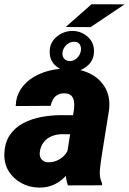

<svg xmlns="http://www.w3.org/2000/svg" viewBox="-23 -854 594 885"><path d="M284.2 -132.8 318.4 -352.5Q320.3 -370.1 318.1 -386.2Q315.9 -402.3 305.9 -412.8Q295.9 -423.3 274.9 -423.8Q255.9 -424.3 242.7 -417Q229.5 -409.7 221.7 -396.5Q213.9 -383.3 210.4 -366.2L49.3 -365.2Q51.3 -411.1 73.7 -444.3Q96.2 -477.5 131.3 -498.5Q166.5 -519.5 208.3 -529.3Q250 -539.1 290.5 -538.1Q346.2 -537.1 391.4 -514.9Q436.5 -492.7 461.2 -450.9Q485.8 -409.2 480 -349.6L445.3 -132.8Q440.9 -103.5 437.5 -70.6Q434.1 -37.6 447.3 -9.3L446.8 0L290 0.5Q279.3 -31.2 279.3 -65.4Q279.3 -99.6 284.2 -132.8ZM336.4 -322.8 321.8 -234.9 258.8 -235.4Q240.2 -234.9 223.4 -229.2Q206.5 -223.6 193.4 -213.4Q180.2 -203.1 171.6 -188Q163.1 -172.9 160.6 -153.3Q158.7 -140.1 162.8 -129.6Q167 -119.1 176 -112.8Q185.1 -106.4 198.7 -106Q219.7 -105.5 239.3 -113.8Q258.8 -122.1 273.2 -137.2Q287.6 -152.3 293 -172.4L321.3 -103.5Q308.6 -78.1 292.2 -57.1Q275.9 -36.1 255.6 -20.8Q235.4 -5.4 210.4 2.9Q185.5 11.2 155.3 10.7Q111.8 9.8 75.2 -10.3Q38.6 -30.3 17.1 -64.9Q-4.4 -99.6 -2.9 -145Q-1 -197.8 22.9 -232.4Q46.9 -267.1 85.2 -286.9Q123.5 -306.6 168.7 -314.9Q213.9 -323.2 258.3 -323.2ZM279.8 -729.5 398.9 -834.5 551.3 -834 394.5 -729ZM206.1 -613.3Q205.1 -656.2 237.3 -683.8Q269.5 -711.4 311 -711.4Q349.6 -711.4 379.6 -686Q409.7 -660.6 410.2 -620.1Q411.1 -577.1 379.6 -550.3Q348.1 -523.4 306.6 -523.4Q268.1 -523.4 237.3 -547.9Q206.5 -572.3 206.1 -613.3ZM265.1 -613.8Q262.7 -597.2 271.7 -585Q280.8 -572.8 298.3 -572.8Q317.9 -572.3 332.3 -586.7Q346.7 -601.1 349.6 -619.6Q352.5 -636.2 345 -648.7Q337.4 -661.1 319.3 -661.6Q299.3 -661.6 283.9 -647.5Q268.6 -633.3 265.1 -613.8Z"/></svg>

Font: Roboto Black
Style: Italic
Weight: 900
Italic angle: -12°
Designer: Christian Robertson
Foundry: Google
Version: Version 3.0; 2020